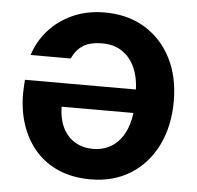

<svg xmlns="http://www.w3.org/2000/svg" viewBox="-52 -765 853 830"><g transform="rotate(5 374.5 -350.0)"><path d="M370 12Q293 12 233 -13.5Q173 -39 132 -85.5Q91 -132 69.5 -195Q48 -258 48 -332Q48 -345 49 -360.5Q50 -376 51 -392H580V-290H219Q220 -235 239.5 -197Q259 -159 293 -139.5Q327 -120 370 -120Q404 -120 433.5 -133Q463 -146 485.5 -173Q508 -200 520.5 -241Q533 -282 533 -338V-374Q533 -439 513.5 -484Q494 -529 458 -553.5Q422 -578 371 -578Q318 -578 287.5 -558.5Q257 -539 240 -501H66Q85 -561 127 -608.5Q169 -656 231 -684Q293 -712 370 -712Q470 -712 544 -667Q618 -622 659 -542Q700 -462 700 -356Q700 -247 659 -164Q618 -81 544 -34.5Q470 12 370 12Z"/></g></svg>

Font: DM Sans 9pt
Style: Bold
Weight: 700
Version: Version 4.004;gftools[0.9.30]